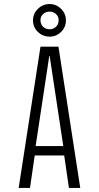

<svg xmlns="http://www.w3.org/2000/svg" viewBox="-20 -931 490 951"><path d="M377.5 0H321.5L298 -161H152L128.5 0H72.5L180.5 -700H269.5ZM224 -653.5 156.5 -207.5H293.5L226 -653.5ZM226 -749.5Q192 -749.5 167.8 -772.8Q143.5 -796 143.5 -830.5Q143.5 -863.5 167.8 -887.2Q192 -911 226 -911Q258.5 -911 282.5 -887.2Q306.5 -863.5 306.5 -830.5Q306.5 -796 282.5 -772.8Q258.5 -749.5 226 -749.5ZM226 -786Q244 -786 257.2 -798.2Q270.5 -810.5 270.5 -831.5Q270.5 -849.5 257.2 -861.5Q244 -873.5 226 -873.5Q207 -873.5 193.8 -861.5Q180.5 -849.5 180.5 -831.5Q180.5 -810.5 193.8 -798.2Q207 -786 226 -786Z"/></svg>

Font: Trispace Condensed ExtraLight
Style: Regular
Weight: 200
Width: 3
Designer: Tyler Finck
Foundry: Etcetera Type Company
Version: Version 1.210; ttfautohint (v1.8.3)